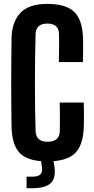

<svg xmlns="http://www.w3.org/2000/svg" viewBox="-20 -829 488 997"><path d="M226.4 9.2Q126.7 9.2 84.4 -32.5Q42.1 -74.2 40 -170.8Q39.2 -221.1 38.7 -279.8Q38.2 -338.5 38.2 -400.1Q38.2 -461.6 38.7 -520.5Q39.2 -579.5 40 -630.4Q41.4 -714 85.2 -761.4Q129.1 -808.8 226.2 -808.8Q322.2 -808.8 365.3 -767.4Q408.4 -725.9 411.2 -629.6Q411.7 -612.4 411.7 -590.2Q411.7 -568 411.3 -546Q410.8 -523.9 410.3 -506.6H285.5Q286 -527.3 286.4 -553.3Q286.9 -579.3 286.9 -605.5Q286.9 -631.6 286.4 -652.2Q285.9 -679.6 270.6 -693.1Q255.4 -706.6 226.2 -706.6Q196.5 -706.6 181.2 -693.1Q165.8 -679.6 164.8 -652.2Q162.9 -593.1 162.2 -529.2Q161.4 -465.3 161.4 -399.9Q161.4 -334.6 162.2 -270.8Q162.9 -207 164.8 -148.3Q165.8 -120.7 181.2 -106.8Q196.6 -93 226.4 -93Q257.9 -93 273.9 -106.8Q289.9 -120.7 290.4 -148.3Q290.9 -169.1 291.1 -195.8Q291.2 -222.5 290.9 -249.1Q290.6 -275.8 290.1 -296.5H414.9Q416.1 -267 416.1 -233.7Q416.2 -200.4 415.2 -170.8Q412.4 -74.2 368.6 -32.5Q324.8 9.2 226.4 9.2ZM117.9 148.3V88.4H148.8Q177.8 88.4 189.7 76.6Q201.7 64.7 197.7 37.7L190.5 -8.1H255.7L262.8 37.7Q271 96 243.4 122.2Q215.7 148.3 148.8 148.3Z"/></svg>

Font: Big Shoulders Thin
Style: Regular
Weight: 100
Designer: Patric King
Foundry: XO Type Co
Version: Version 2.002